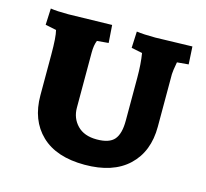

<svg xmlns="http://www.w3.org/2000/svg" viewBox="-85 -637 799 744"><g transform="rotate(15 314.5 -264.5)"><path d="M550 -416V-205Q550 -105 488.5 -47Q427 11 313.5 11Q200 11 139.5 -47Q79 -105 79 -205V-368Q79 -439 72 -465L28 -474L31 -540Q55 -536 102 -536L277 -540L282 -469L236 -465Q228 -446 228 -416V-195Q228 -153 255.5 -124.5Q283 -96 333.5 -96Q384 -96 404 -119.5Q424 -143 424 -195V-368Q424 -423 417 -465L373 -474L376 -540Q404 -536 451 -536L599 -540L603 -469L557 -465Q550 -427 550 -416Z"/></g></svg>

Font: Andada SC
Style: Bold
Weight: 700
Designer: Carolina Giovagnoli
Foundry: Carolina Giovagnoli
Version: Version 1.003